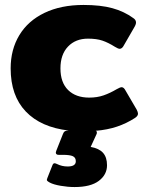

<svg xmlns="http://www.w3.org/2000/svg" viewBox="-20 -515 601 775"><path d="M537 -56Q537 -47 525 -39Q491 -17 452.5 -4Q414 9 366 13Q371 14 371 20Q371 25 369 28L346 78Q380 84 396 102Q412 120 412 152Q412 190 379 215Q346 240 281 240Q254 240 225 235Q196 230 181 222Q172 217 170 214Q168 211 171 204L192 151Q195 144 200 144Q204 144 210 147Q230 157 253 157Q286 157 286 136Q286 121 274 115.5Q262 110 234 110H217Q209 110 206.5 105.5Q204 101 207 94L234 26Q237 18 241.5 15Q246 12 256 12H258Q145 -1 84 -65Q23 -129 23 -239Q23 -315 58 -373Q93 -431 159.5 -463Q226 -495 317 -495Q386 -495 433.5 -482Q481 -469 518 -442Q529 -435 529 -424Q529 -416 521 -403L480 -332Q473 -318 463 -318Q457 -318 444 -326Q417 -343 393.5 -351Q370 -359 335 -359Q285 -359 254.5 -327Q224 -295 224 -239Q224 -182 255 -151.5Q286 -121 340 -121Q372 -121 398 -130Q424 -139 451 -155Q465 -163 471 -163Q480 -163 487 -149L532 -72Q537 -62 537 -56Z"/></svg>

Font: Mitr SemiBold
Style: Regular
Weight: 600
Designer: Thanarat Vachiruckul
Foundry: Cadson Demak
Version: Version 1.002